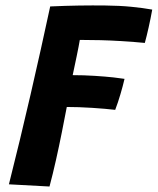

<svg xmlns="http://www.w3.org/2000/svg" viewBox="-20 -675 575 700"><path d="M160.5 5 12.5 -3Q53 -163.5 91.5 -330.5Q130 -497.5 163 -651.5Q218.5 -654 268.8 -654.8Q319 -655.5 362.5 -655Q416.5 -654.5 459.2 -650.2Q502 -646 535 -640Q529.5 -609 522 -575.5Q514.5 -542 508 -518.5Q480 -521.5 415.8 -525.5Q351.5 -529.5 271 -529.5Q267.5 -508 259.5 -469.8Q251.5 -431.5 245 -401Q285.5 -401 324.8 -398.5Q364 -396 393.5 -392.8Q423 -389.5 434 -387.5Q428 -361.5 419.2 -331.8Q410.5 -302 400 -274.5Q366 -278.5 316 -281.8Q266 -285 223.5 -285Q215.5 -243 205.5 -192.8Q195.5 -142.5 184 -91.2Q172.5 -40 160.5 5Z"/></svg>

Font: Grandstander SemiBold
Style: Italic
Weight: 600
Italic angle: -15°
Designer: Tyler Finck
Foundry: Etcetera Type Co
Version: Version 1.200; ttfautohint (v1.8.3)